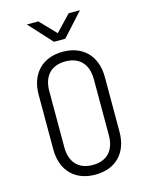

<svg xmlns="http://www.w3.org/2000/svg" viewBox="-139 -1036 877 1132"><g transform="rotate(-15 300.0 -470.0)"><path d="M266 -810H335L462 -950H393L301 -853L208 -950H138ZM300 10C424 10 502 -68 502 -198V-532C502 -661 423 -740 300 -740C177 -740 98 -661 98 -532V-198C98 -68 177 10 300 10ZM300 -49C214 -49 164 -101 164 -194V-536C164 -628 214 -681 300 -681C386 -681 436 -628 436 -536V-194C436 -101 386 -49 300 -49Z"/></g></svg>

Font: JetBrains Mono ExtraLight
Style: Regular
Weight: 240
Monospace: yes
Designer: Philipp Nurullin, Konstantin Bulenkov
Foundry: JetBrains
Version: Version 2.305